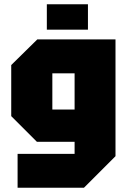

<svg xmlns="http://www.w3.org/2000/svg" viewBox="-20 -746 603 906"><path d="M63 140V-20H332V-77H154L33 -198V-439L156 -560H525V-9L376 140ZM227 -400V-229H332V-400ZM201 -606V-726H395V-606Z"/></svg>

Font: Tektur SemiCondensed ExtraBold
Style: Regular
Weight: 800
Width: 4
Designer: Adam Jagosz
Foundry: Adam Jagosz
Version: Version 1.005;gftools[0.9.30]